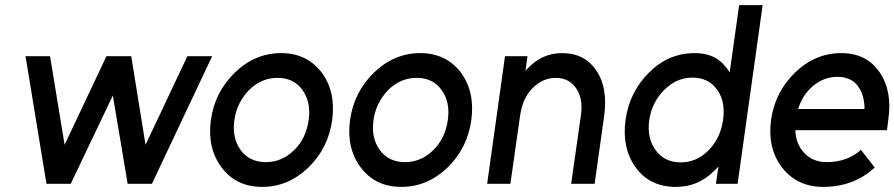

<svg xmlns="http://www.w3.org/2000/svg" viewBox="-20 -720 3503 752"><path d="M714 -500 550 -153 494 -500H397L233 -153L176 -500H80L162 0H257L422 -346L480 0H575L811 -500Z M1067 -415Q1131 -415 1165 -367Q1199 -319 1189 -250Q1184 -215 1170.5 -186Q1157 -157 1133 -133Q1085 -85 1021 -85Q957 -85 922 -133Q888 -181 898 -250Q903 -285 917.5 -314Q932 -343 955 -367Q1003 -415 1067 -415ZM1081 -512Q979 -512 900 -436Q821 -359 806 -250Q791 -140 848 -64Q905 12 1007 12Q1109 12 1188 -64Q1266 -140 1281 -250Q1296 -360 1240 -436Q1182 -512 1081 -512Z M1612 -415Q1676 -415 1710 -367Q1744 -319 1734 -250Q1729 -215 1715.5 -186Q1702 -157 1678 -133Q1630 -85 1566 -85Q1502 -85 1467 -133Q1433 -181 1443 -250Q1448 -285 1462.5 -314Q1477 -343 1500 -367Q1548 -415 1612 -415ZM1626 -512Q1524 -512 1445 -436Q1366 -359 1351 -250Q1336 -140 1393 -64Q1450 12 1552 12Q1654 12 1733 -64Q1811 -140 1826 -250Q1841 -360 1785 -436Q1727 -512 1626 -512Z M2309 0 2346 -264Q2354 -319 2346.5 -364Q2339 -409 2316 -443Q2270 -512 2182 -512Q2106 -512 2052 -457Q2048 -454 2045 -450.5Q2042 -447 2038 -442L2046 -500H1958L1888 0H1979L2017 -267Q2027 -336 2066 -375Q2106 -415 2157 -415Q2208 -415 2236 -375Q2265 -334 2255 -267L2217 0Z M2692 -416Q2629 -416 2581 -367Q2533 -319 2523 -250Q2513 -181 2547 -133Q2582 -84 2646 -84Q2709 -84 2756 -132Q2779 -156 2793 -185.5Q2807 -215 2812 -250Q2817 -285 2811.5 -315Q2806 -345 2789 -368Q2756 -416 2692 -416ZM2701 -512Q2782 -512 2823 -457Q2827 -452 2831 -447Q2835 -442 2838 -437L2875 -700H2967L2869 0H2784L2794 -68Q2789 -62 2784 -57Q2779 -52 2773 -47Q2713 12 2627 12Q2525 12 2470 -64Q2415 -140 2430 -250Q2445 -359 2522 -436Q2598 -512 2701 -512Z M3454 -210 3459 -250Q3476 -363 3425 -437Q3374 -512 3275 -512Q3173 -512 3094 -436Q3015 -359 3000 -250Q2985 -140 3043 -64Q3102 12 3204 12Q3324 12 3406 -64L3352 -133Q3298 -85 3218 -85Q3163 -85 3129 -122Q3113 -139 3104.5 -161Q3096 -183 3095 -210ZM3260 -419Q3313 -419 3340 -383Q3366 -348 3366 -293H3106Q3123 -348 3163 -382Q3206 -419 3260 -419Z"/></svg>

Font: Unageo
Style: Medium-Italic
Weight: 500
Designer: Richard Sepsi
Foundry: Richard Sepsi
Version: Version 2.000